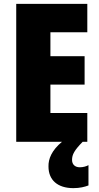

<svg xmlns="http://www.w3.org/2000/svg" viewBox="-20 -734 515 994"><path d="M353 94C353 66 365 44 408 0H432V-149H241V-296H418V-443H241V-567H432V-714H64V0H301C247 45 230 89 231 128C231 198 278 240 360 240C394 240 420 233 438 226V121C427 127 411 132 393 132C368 132 353 117 353 94Z"/></svg>

Font: Noto Sans Sinhala Condensed Black
Style: Regular
Weight: 900
Width: 3
Designer: Jelle Bosma - Monotype Design Team
Foundry: Monotype Imaging Inc.
Version: Version 2.006